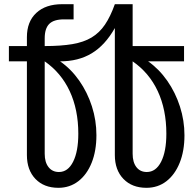

<svg xmlns="http://www.w3.org/2000/svg" viewBox="-20 -720 934 917"><path d="M859 -427H687.5Q740 -390 779 -334Q818 -278 839.5 -211Q861 -144 861 -74Q861 1 838.2 57.5Q815.5 114 774.8 145.5Q734 177 679.5 177Q610.5 177 569.5 134.5Q528.5 92 528.5 20.5V-586Q482 -504 418.2 -465.5Q354.5 -427 267 -427Q319.5 -390.5 358.5 -334.8Q397.5 -279 419 -212Q440.5 -145 440.5 -74.5Q440.5 0.5 417.8 57.2Q395 114 354 145.5Q313 177 259 177Q190 177 149.2 134.5Q108.5 92 108.5 20.5V-427H22.5V-500H108.5V-542.5Q108.5 -616.5 153.2 -658.2Q198 -700 277 -700H331.5V-627.5H285.5Q237 -627.5 215.2 -605.8Q193.5 -584 193.5 -537V-500Q271 -500 325.5 -509.2Q380 -518.5 417.5 -541Q455 -563.5 481.2 -602.2Q507.5 -641 528.5 -700H613.5V-500H859ZM613.5 -427V14.5Q613.5 55 631.5 78.2Q649.5 101.5 681 101.5Q724.5 101.5 749.5 52.5Q774.5 3.5 774.5 -81.5Q774.5 -196.5 733.5 -284.5Q692.5 -372.5 613.5 -427ZM193.5 -427V14.5Q193.5 55 211.8 78.2Q230 101.5 261.5 101.5Q304.5 101.5 329.2 52.5Q354 3.5 354 -81.5Q354 -196.5 313 -284.5Q272 -372.5 193.5 -427Z"/></svg>

Font: Overused Grotesk
Style: Regular
Weight: 450
Version: Version 0.004